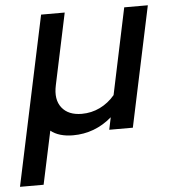

<svg xmlns="http://www.w3.org/2000/svg" viewBox="-94 -556 712 810"><g transform="rotate(-5 262.5 -151.0)"><path d="M-42 207 110 -509H210L146 -207Q133 -147 160.5 -112Q188 -77 245 -77Q286 -77 322 -94.5Q358 -112 385 -144L462 -509H562L454 0H354L365 -52Q293 10 200 10Q171 10 147 3Q123 -4 106 -18L58 207Z"/></g></svg>

Font: Red Hat Display SemiBold
Style: Italic
Weight: 600
Italic angle: -12°
Designer: Pentagram, MCKL
Foundry: Pentagram, MCKL
Version: Version 1.023